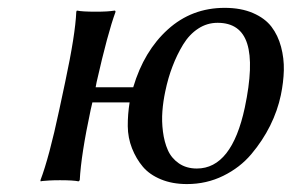

<svg xmlns="http://www.w3.org/2000/svg" viewBox="-20 -459 743 489"><path d="M534.2 -400.9Q507.3 -400.9 484.9 -386.2Q462.4 -371.6 446.5 -345.7Q430.7 -319.8 419.4 -290Q408.2 -261.2 400.9 -226.1Q395.5 -200.7 393.6 -175.8Q391.6 -150.4 395 -123.8Q398.4 -97.2 407.5 -76.7Q416.5 -56.2 435.5 -43Q454.6 -29.8 481.4 -29.8Q570.3 -29.8 603.5 -185.1Q626.5 -294.4 609.6 -347.7Q592.8 -400.9 534.2 -400.9ZM146 -250Q171.9 -371.1 174.3 -429.2L175.8 -432.1Q189 -429.2 224.1 -429.2Q239.3 -429.2 251.5 -429.9Q263.7 -430.7 268.6 -431.6L272.9 -432.1L274.4 -429.2Q254.4 -375 226.1 -250L223.6 -236.8H319.3Q346.7 -329.1 407.5 -384Q468.3 -439 552.2 -439Q593.8 -439 624.3 -425.8Q654.8 -412.6 671.4 -390.9Q688 -369.1 695.8 -339.8Q703.6 -310.5 702.9 -280Q702.1 -249.5 695.3 -216.8Q687 -177.2 668 -138.9Q648.9 -100.6 620.1 -66.4Q591.3 -32.2 548.6 -11.2Q505.9 9.8 456.1 9.8Q418.9 9.8 389.9 -2.2Q360.8 -14.2 343.8 -34.4Q326.7 -54.7 316.2 -81.3Q305.7 -107.9 305.4 -137.7Q305.2 -167.5 310.1 -198.2H215.3L210.9 -179.2Q186.5 -64.9 183.1 0L180.2 2.9Q167 0 132.8 0Q117.2 0 105 0.7Q92.8 1.5 87.9 2L83.5 2.9L83 0Q105 -57.6 130.9 -179.2Z"/></svg>

Font: Linux Biolinum G
Style: Italic
Weight: 400
Italic angle: -12°
Designer: Philipp H. Poll
Foundry: Philipp H. Poll
Version: Version 0.5.1